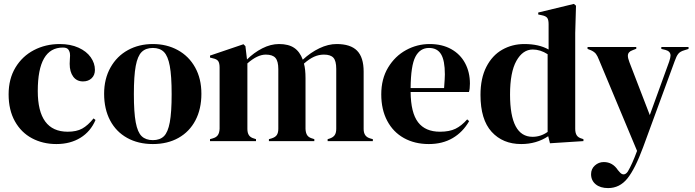

<svg xmlns="http://www.w3.org/2000/svg" viewBox="-20 -721 3551 981"><path d="M24 -239Q24 -318 59 -376Q94 -434 153.5 -465Q213 -496 285 -496Q340 -496 381 -477.5Q422 -459 443.5 -428.5Q465 -398 465 -364Q465 -337 448 -321Q431 -305 404 -305Q372 -305 354 -329.5Q336 -354 336 -395Q336 -408 337 -418.5Q338 -429 338 -437Q338 -446 337 -450Q333 -466 325 -472Q317 -478 301 -478Q173 -478 173 -256Q173 -48 326 -48Q371 -48 400 -64Q429 -80 458 -116L468 -108Q443 -49 391 -17Q339 15 268 15Q199 15 143.5 -14.5Q88 -44 56 -101.5Q24 -159 24 -239Z M512 -242Q512 -318 544.5 -376Q577 -434 633.5 -465Q690 -496 761 -496Q832 -496 888.5 -465Q945 -434 977 -376.5Q1009 -319 1009 -242Q1009 -164 978.5 -106Q948 -48 892 -16.5Q836 15 761 15Q686 15 629.5 -16.5Q573 -48 542.5 -106Q512 -164 512 -242ZM857 -240Q857 -333 847.5 -384Q838 -435 817.5 -455.5Q797 -476 761 -476Q725 -476 704 -455.5Q683 -435 673.5 -384Q664 -333 664 -240Q664 -147 673.5 -96Q683 -45 704 -25Q725 -5 761 -5Q797 -5 817.5 -25Q838 -45 847.5 -96Q857 -147 857 -240Z M1053 -10 1067 -14Q1085 -19 1093 -30.5Q1101 -42 1102 -63V-210V-265V-376Q1102 -398 1095 -408.5Q1088 -419 1068 -423L1053 -427V-437L1224 -495L1234 -485L1242 -417Q1277 -452 1320 -474Q1363 -496 1406 -496Q1454 -496 1483 -476.5Q1512 -457 1527 -416Q1567 -453 1612 -474.5Q1657 -496 1700 -496Q1771 -496 1804.5 -462Q1838 -428 1838 -355V-210V-62Q1838 -42 1846.5 -30Q1855 -18 1874 -13L1885 -10V0H1654V-10L1664 -13Q1682 -19 1690 -30.5Q1698 -42 1698 -63V-210V-369Q1698 -410 1683.5 -426Q1669 -442 1635 -442Q1609 -442 1584.5 -431Q1560 -420 1533 -396Q1541 -368 1541 -321V-210V-62Q1542 -41 1550 -29.5Q1558 -18 1577 -13L1586 -10V0H1354V-10L1368 -14Q1387 -20 1394.5 -31.5Q1402 -43 1402 -63V-210V-368Q1402 -408 1387.5 -425Q1373 -442 1338 -442Q1295 -442 1244 -397V-210V-62Q1244 -42 1252 -30Q1260 -18 1279 -13L1288 -10V0H1053Z M2367 -111 2377 -102Q2345 -46 2293 -15.5Q2241 15 2171 15Q2099 15 2044 -15.5Q1989 -46 1958.5 -103.5Q1928 -161 1928 -239Q1928 -318 1963 -376Q1998 -434 2054.5 -465Q2111 -496 2175 -496Q2239 -496 2285.5 -470Q2332 -444 2356.5 -398Q2381 -352 2381 -294Q2381 -266 2376 -251H2078Q2079 -145 2116 -96.5Q2153 -48 2228 -48Q2276 -48 2307 -63Q2338 -78 2367 -111ZM2078 -271H2249Q2253 -323 2253 -341Q2253 -412 2233.5 -444Q2214 -476 2172 -476Q2126 -476 2102.5 -431Q2079 -386 2078 -271Z M2435 -236Q2435 -321 2465 -379.5Q2495 -438 2546 -467Q2597 -496 2659 -496Q2734 -496 2783 -468V-598Q2783 -620 2776 -629.5Q2769 -639 2749 -643L2730 -647V-657L2912 -701L2923 -692L2919 -552V-63Q2919 -42 2926.5 -30Q2934 -18 2952 -13L2961 -10V0L2790 11L2781 -25Q2721 15 2643 15Q2549 15 2492 -47.5Q2435 -110 2435 -236ZM2778 -47V-444Q2741 -468 2702 -468Q2651 -468 2618.5 -410Q2586 -352 2586 -238Q2586 -22 2701 -22Q2743 -22 2778 -47Z M3000 169Q3000 142 3019.5 124.5Q3039 107 3065 107Q3110 107 3137 148L3144 156Q3155 170 3166 170Q3178 170 3188 155Q3210 118 3235 50L3041 -414Q3033 -435 3025 -445.5Q3017 -456 3000 -464L2982 -471V-481H3231V-472L3211 -464Q3188 -456 3188 -436Q3188 -424 3196 -403L3300 -133L3399 -406Q3406 -427 3406 -437Q3406 -459 3380 -466L3359 -471V-481H3498V-471L3476 -464Q3455 -458 3445.5 -446Q3436 -434 3427 -408L3266 31Q3225 142 3185.5 191Q3146 240 3087 240Q3047 240 3023.5 220.5Q3000 201 3000 169Z"/></svg>

Font: DeepMind Serif Display
Style: Regular
Weight: 800
Designer: Frank Grießhammer / Modifications: Colophon Foundry
Foundry: Colophon Foundry
Version: Version 5.002